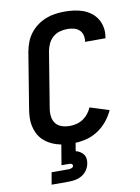

<svg xmlns="http://www.w3.org/2000/svg" viewBox="-102 -811 804 1099"><g transform="rotate(-10 300.0 -261.5)"><path d="M269 8Q244 8 220 5.5Q196 3 173.5 -4Q151 -11 131 -22.5Q111 -34 95 -50.5Q79 -67 69 -87.5Q59 -108 54 -131.5Q49 -155 50 -179.5Q51 -204 55 -228L108 -553Q113 -580 123 -606.5Q133 -633 150.5 -656Q168 -679 191.5 -696.5Q215 -714 241.5 -724.5Q268 -735 295.5 -739Q323 -743 350 -743Q378 -743 405.5 -739.5Q433 -736 458 -727Q483 -718 504 -702Q525 -686 538.5 -664Q552 -642 557 -614.5Q562 -587 557 -559Q557 -557 556.5 -555.5Q556 -554 556 -552H437Q437 -553 437.5 -554Q438 -555 438 -555Q441 -574 436 -592Q431 -610 418 -621.5Q405 -633 387 -637.5Q369 -642 350 -642Q328 -642 306 -636Q284 -630 266.5 -615Q249 -600 239 -579Q229 -558 225 -536L172 -212Q168 -188 171 -164.5Q174 -141 187.5 -124Q201 -107 223 -100Q245 -93 269 -93Q288 -93 308 -98Q328 -103 345.5 -114.5Q363 -126 376 -142.5Q389 -159 397 -178L508 -143Q493 -109 468 -79Q443 -49 410 -28.5Q377 -8 340.5 0Q304 8 269 8ZM107 220 119 150H219Q227 150 236 146.5Q245 143 246 135Q246 135 246 135Q246 135 246 135Q247 131 245 127.5Q243 124 239.5 122.5Q236 121 232 120.5Q228 120 224 120H182L202 0H285L276 55Q289 58 300.5 65Q312 72 320 82.5Q328 93 330 107Q332 121 329 135Q326 154 314.5 172Q303 190 285 201Q267 212 247 216Q227 220 207 220Z"/></g></svg>

Font: Zed Sans Extended
Style: Bold Italic
Weight: 700
Width: 7
Italic angle: -9°
Designer: Belleve Invis
Foundry: Belleve Invis
Version: Version 1.0.0; ttfautohint (v1.8.4)